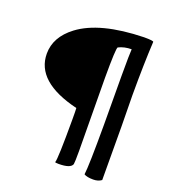

<svg xmlns="http://www.w3.org/2000/svg" viewBox="-128 -757 776 878"><g transform="rotate(20 260.0 -317.5)"><path d="M381 19Q387 -23 387 -224L386 -462Q386 -572 388 -592Q353 -592 325 -578Q318 -571 318 -428L321 -73Q321 -18 319 -8Q311 15 253 15Q235 15 236 12Q243 -6 243 -196Q243 -243 242 -253Q30 -304 30 -441Q30 -522 108 -581Q210 -658 423 -663Q470 -663 469 -657Q463 -548 463 -395L465 -247L466 16Q450 28 426 28Q395 28 381 19Z"/></g></svg>

Font: Bubblegum Sans
Style: Regular
Weight: 400
Designer: Angel Koziupa and Alejandro Paul
Foundry: Angel Koziupa and Alejandro Paul
Version: Version 1.001